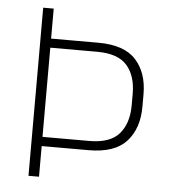

<svg xmlns="http://www.w3.org/2000/svg" viewBox="-48 -683 641 727"><g transform="rotate(5 272.0 -319.5)"><path d="M305.5 -116.5H111.5V-151.5H304.5Q384 -151.5 418.5 -191.5Q453 -231.5 453 -300V-344Q453 -412 418.8 -451.2Q384.5 -490.5 305.5 -490.5H111V-525H307Q405 -525 449.5 -476.2Q494 -427.5 494 -345.5V-298.5Q494 -215.5 449.2 -166Q404.5 -116.5 305.5 -116.5ZM127 0H87V-639H127V-516V-500.5V-140V-128Z"/></g></svg>

Font: Anek Kannada ExtraLight
Style: Regular
Weight: 250
Version: Version 1.003